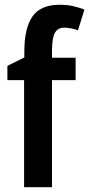

<svg xmlns="http://www.w3.org/2000/svg" viewBox="-20 -785 374 805"><path d="M297 -449H198V0H81V-449H11V-509L82 -544V-567Q82 -668 116.5 -716.5Q151 -765 230 -765Q259 -765 283 -760Q307 -755 334 -745L307 -658Q293 -663 278.5 -666Q264 -669 249 -669Q222 -669 210 -647Q198 -625 198 -572V-543H297Z"/></svg>

Font: Noto Sans Hebrew Condensed SemiBold
Style: Regular
Weight: 600
Width: 3
Designer: Monotype Design Team
Foundry: Monotype Imaging Inc.
Version: Version 2.004; ttfautohint (v1.8.4.7-5d5b)